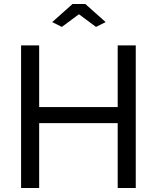

<svg xmlns="http://www.w3.org/2000/svg" viewBox="-20 -936 781 956"><path d="M656 -710V0H566V-323H175V0H85V-710H175V-403H566V-710ZM240 -826 341 -916H405L506 -826L458 -802L373 -865L288 -802Z"/></svg>

Font: Raleway Thin Medium
Style: Regular
Weight: 500
Version: Version 4.026